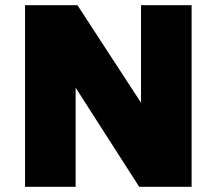

<svg xmlns="http://www.w3.org/2000/svg" viewBox="-20 -720 835 740"><path d="M76.5 0V-700H278.5L523.5 -324V-700H718.5V0H516.5L271.5 -382V0Z"/></svg>

Font: Geologica Roman Black
Style: Regular
Weight: 900
Designer: Sindre Bremnes, Frode Helland
Foundry: Monokrom Skriftforlag AS
Version: Version 1.010;gftools[0.9.28]